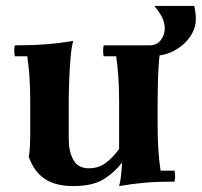

<svg xmlns="http://www.w3.org/2000/svg" viewBox="-20 -613 681 648"><path d="M382 -110 392 -65Q370 -34 332 -9.5Q294 15 228 15Q166 15 130 -10Q94 -35 77 -84Q80 -99 81 -119Q82 -139 82 -154V-270Q82 -359 72 -423H30Q26 -442 30 -460Q88 -460 134 -463.5Q180 -467 227 -475Q221 -453 218 -416Q215 -379 213.5 -339.5Q212 -300 212 -270V-142Q212 -102 227.5 -73.5Q243 -45 280 -45Q312 -45 336 -62.5Q360 -80 382 -110ZM569 -37Q573 -19 569 0Q511 0 470 3.5Q429 7 382 15Q386 2 388.5 -20.5Q391 -43 392 -65L382 -110V-270Q382 -359 372 -423H330Q326 -442 330 -460Q388 -460 433.5 -460Q479 -460 524 -460Q520 -445 517 -411.5Q514 -378 513 -339Q512 -300 512 -270V-190Q512 -101 522 -37ZM500 -425 484 -460Q510 -460 523 -478Q536 -496 536 -515Q536 -534 529 -550.5Q522 -567 501 -593H636Q638 -582 639.5 -571Q641 -560 641 -549Q641 -517 621 -488.5Q601 -460 569 -442.5Q537 -425 500 -425Z"/></svg>

Font: Poltawski Nowy
Style: Bold
Weight: 700
Designer: Adam Pótawski, Mateusz Machalski, Borys Kosmynka, Ania Wieluska
Foundry: Capitalics.wtf
Version: Version 1.001;gftools[0.9.25]